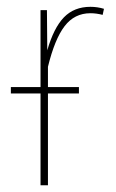

<svg xmlns="http://www.w3.org/2000/svg" viewBox="-20 -549 343 569"><path d="M248 -528.8Q268.6 -528.8 288.1 -522.9L284.2 -504.9Q265.6 -509.8 248 -509.8Q200.7 -509.8 171.4 -471.4Q142.1 -433.1 122.1 -351.1V-291H213.9V-272H122.1V0H100.1V-272H12.2V-291H100.1V-519H119.1L120.1 -399.9Q139.2 -466.3 169.4 -497.6Q199.7 -528.8 248 -528.8Z"/></svg>

Font: Fira Sans Compressed Thin
Style: Regular
Weight: 100
Width: 1
Designer: Carrois Corporate & Edenspiekermann AG
Foundry: Carrois Corporate GbR & Edenspiekermann AG
Version: Version 4.203;PS 004.203;hotconv 1.0.88;makeotf.lib2.5.64775